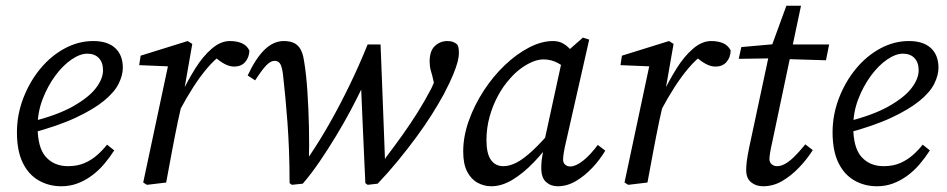

<svg xmlns="http://www.w3.org/2000/svg" viewBox="-20 -636 3301 669"><path d="M194 13Q150 13 114.5 -7.5Q79 -28 59 -69.5Q39 -111 39 -175Q39 -236 61 -293.5Q83 -351 120 -396Q157 -441 205 -467Q253 -493 305 -493Q355 -493 381.5 -468.5Q408 -444 408 -400Q408 -374 393.5 -344.5Q379 -315 342.5 -285Q306 -255 244 -226Q182 -197 88 -172L85 -211Q179 -234 234.5 -265.5Q290 -297 314.5 -329.5Q339 -362 339 -391Q339 -418 324.5 -433.5Q310 -449 284 -449Q259 -449 229 -428.5Q199 -408 172.5 -372Q146 -336 128.5 -290.5Q111 -245 111 -195Q111 -121 140 -89Q169 -57 217 -57Q250 -57 275 -68Q300 -79 319.5 -96.5Q339 -114 353 -132L378 -112Q362 -87 342.5 -64Q323 -41 299 -23.5Q275 -6 249 3.5Q223 13 194 13Z M606 -251 596 -309H612Q634 -355 660.5 -397.5Q687 -440 718 -466.5Q749 -493 781 -493Q805 -493 822.5 -485.5Q840 -478 849 -460Q848 -435 834 -419.5Q820 -404 796 -404Q779 -404 761 -414Q743 -424 726 -440L713 -453H764L754 -448Q726 -427 701.5 -398Q677 -369 653.5 -332.5Q630 -296 606 -251ZM479 0 569 -423 586 -404 465 -409 470 -442 634 -493 650 -483 623 -329 622 -312 600 -214Q589 -161 579 -107.5Q569 -54 559 0L492 8Z M989 2Q989 -58 987 -111Q985 -164 981.5 -211Q978 -258 974 -299.5Q970 -341 966 -377Q962 -407 955 -415.5Q948 -424 937 -424Q923 -424 908 -408.5Q893 -393 869 -356L843 -373Q871 -433 902 -463Q933 -493 969 -493Q1002 -493 1018.5 -476Q1035 -459 1040 -420Q1047 -378 1051 -319Q1055 -260 1056.5 -194.5Q1058 -129 1056 -65L1045 -68L1057 -91Q1095 -147 1130 -209Q1165 -271 1198 -339Q1231 -407 1261 -481H1306Q1308 -430 1310 -378.5Q1312 -327 1314 -275.5Q1316 -224 1318 -171Q1320 -118 1322 -64L1314 -69L1325 -88Q1357 -130 1384 -168Q1411 -206 1435.5 -245Q1460 -284 1483 -328Q1489 -341 1493.5 -351.5Q1498 -362 1503 -373L1500 -312L1486 -373Q1484 -380 1481.5 -388.5Q1479 -397 1478 -406Q1477 -415 1477 -421Q1477 -459 1495.5 -476Q1514 -493 1539 -493Q1551 -493 1559.5 -489.5Q1568 -486 1573 -481Q1576 -477 1577.5 -470Q1579 -463 1579 -451Q1579 -438 1574.5 -420.5Q1570 -403 1559 -376Q1548 -349 1526 -307Q1508 -274 1484 -236Q1460 -198 1430.5 -158Q1401 -118 1367.5 -77Q1334 -36 1296 4L1261 8L1253 2Q1251 -41 1249 -85.5Q1247 -130 1245 -175Q1243 -220 1241 -266Q1239 -312 1237 -360H1253L1242 -331Q1224 -293 1201 -250Q1178 -207 1150.5 -161.5Q1123 -116 1094 -73.5Q1065 -31 1035 4L997 8Z M1692 13Q1667 13 1644.5 1Q1622 -11 1608 -37.5Q1594 -64 1594 -108Q1594 -161 1613.5 -215.5Q1633 -270 1665.5 -320Q1698 -370 1739 -409Q1780 -448 1823.5 -470.5Q1867 -493 1907 -493Q1929 -493 1945.5 -482.5Q1962 -472 1975.5 -454Q1989 -436 2003 -412L1967 -386Q1948 -403 1924.5 -416Q1901 -429 1874 -429Q1855 -429 1835 -420.5Q1815 -412 1795 -397.5Q1775 -383 1757 -362Q1734 -337 1715.5 -303Q1697 -269 1686 -229.5Q1675 -190 1675 -148Q1675 -101 1690.5 -79Q1706 -57 1734 -57Q1755 -57 1779 -69Q1803 -81 1836 -111.5Q1869 -142 1913 -195L1922 -160H1912Q1878 -110 1840.5 -71Q1803 -32 1765.5 -9.5Q1728 13 1692 13ZM1923 13Q1899 13 1882.5 -2Q1866 -17 1866 -50Q1866 -65 1867.5 -78Q1869 -91 1871.5 -104Q1874 -117 1877 -132L1875 -136L1943 -448L1952 -453L2011 -505L2033 -498L1952 -141Q1947 -120 1944.5 -104.5Q1942 -89 1942 -80Q1942 -69 1949 -62.5Q1956 -56 1967 -56Q1986 -56 2011 -75.5Q2036 -95 2063 -131L2089 -111Q2070 -79 2043.5 -51Q2017 -23 1986.5 -5Q1956 13 1923 13Z M2283 -251 2273 -309H2289Q2311 -355 2337.5 -397.5Q2364 -440 2395 -466.5Q2426 -493 2458 -493Q2482 -493 2499.5 -485.5Q2517 -478 2526 -460Q2525 -435 2511 -419.5Q2497 -404 2473 -404Q2456 -404 2438 -414Q2420 -424 2403 -440L2390 -453H2441L2431 -448Q2403 -427 2378.5 -398Q2354 -369 2330.5 -332.5Q2307 -296 2283 -251ZM2156 0 2246 -423 2263 -404 2142 -409 2147 -442 2311 -493 2327 -483 2300 -329 2299 -312 2277 -214Q2266 -161 2256 -107.5Q2246 -54 2236 0L2169 8Z M2554 -431 2563 -472 2698 -484V-481H2869L2858 -426L2693 -431L2691 -433ZM2639 13Q2614 13 2597 -1Q2580 -15 2580 -43Q2580 -57 2582 -73.5Q2584 -90 2590 -120L2662 -457L2720 -616H2771L2671 -142Q2666 -120 2663.5 -105Q2661 -90 2661 -82Q2661 -70 2669 -63.5Q2677 -57 2687 -57Q2701 -57 2715.5 -65Q2730 -73 2747 -89.5Q2764 -106 2786 -133L2812 -113Q2791 -80 2763.5 -51.5Q2736 -23 2705 -5Q2674 13 2639 13Z M3036 13Q2992 13 2956.5 -7.5Q2921 -28 2901 -69.5Q2881 -111 2881 -175Q2881 -236 2903 -293.5Q2925 -351 2962 -396Q2999 -441 3047 -467Q3095 -493 3147 -493Q3197 -493 3223.5 -468.5Q3250 -444 3250 -400Q3250 -374 3235.5 -344.5Q3221 -315 3184.5 -285Q3148 -255 3086 -226Q3024 -197 2930 -172L2927 -211Q3021 -234 3076.5 -265.5Q3132 -297 3156.5 -329.5Q3181 -362 3181 -391Q3181 -418 3166.5 -433.5Q3152 -449 3126 -449Q3101 -449 3071 -428.5Q3041 -408 3014.5 -372Q2988 -336 2970.5 -290.5Q2953 -245 2953 -195Q2953 -121 2982 -89Q3011 -57 3059 -57Q3092 -57 3117 -68Q3142 -79 3161.5 -96.5Q3181 -114 3195 -132L3220 -112Q3204 -87 3184.5 -64Q3165 -41 3141 -23.5Q3117 -6 3091 3.5Q3065 13 3036 13Z"/></svg>

Font: Source Serif 4 18pt
Style: Italic
Weight: 400
Italic angle: -12°
Designer: Frank Grießhammer
Foundry: Adobe Systems Incorporated
Version: Version 4.004;hotconv 1.0.116;makeotfexe 2.5.65601